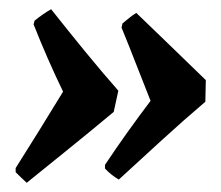

<svg xmlns="http://www.w3.org/2000/svg" viewBox="-20 -429 480 417"><path d="M38 -32Q26 -43 14 -55V-64Q40 -105 66 -147Q92 -189 117 -230Q100 -265 84 -301.5Q68 -338 53 -376L55 -384Q72 -398 91 -409Q129 -361 165 -317Q201 -273 237 -232L227 -186Q173 -141 126.5 -103.5Q80 -66 38 -32ZM238 -39Q221 -49 208 -63V-71Q232 -107 257 -142Q282 -177 307 -210Q291 -250 275.5 -290Q260 -330 244 -369L246 -378Q253 -384 260.5 -390Q268 -396 276 -401Q309 -369 346.5 -333Q384 -297 427 -255L426 -208Q380 -169 333.5 -126.5Q287 -84 238 -39Z"/></svg>

Font: Albura ExtraBold
Style: Italic
Weight: 758
Italic angle: -7°
Designer: Mercedes Jáuregui
Foundry: Omnibus-Type Team
Version: Version 1.000; ttfautohint (v1.8.3)